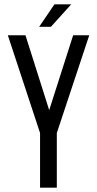

<svg xmlns="http://www.w3.org/2000/svg" viewBox="-20 -862 446 882"><path d="M230 -842H307L214 -739H160ZM164 0V-251L16 -700H97L206 -356L316 -700H390L241 -251V0Z"/></svg>

Font: TypoPRO Bebas Neue
Style: Regular
Weight: 400
Designer: Ryoichi Tsunekawa
Foundry: Ryoichi Tsunekawa
Version: Version 001.003